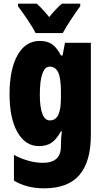

<svg xmlns="http://www.w3.org/2000/svg" viewBox="-20 -786 565 1046"><path d="M312 -484H321L334 -553H475V-50Q475 94 413 167Q351 240 219 240Q126 240 56 198V58Q138 101 214 101Q312 101 312 11V5Q312 -38 317 -71H312Q289 -28 261.5 -9Q234 10 192 10Q118 10 75 -66Q32 -142 32 -272Q32 -408 75.5 -485.5Q119 -563 197 -563Q237 -563 263 -545.5Q289 -528 312 -484ZM197 -270Q197 -201 211 -165.5Q225 -130 251 -130Q283 -130 297.5 -160Q312 -190 312 -256V-285Q312 -359 297.5 -391Q283 -423 250 -423Q225 -423 211 -385Q197 -347 197 -270ZM417 -752Q394 -721 365.5 -677.5Q337 -634 322 -606H174Q162 -631 130.5 -678Q99 -725 78 -752V-766H180Q208 -742 248 -693Q287 -741 317 -766H417Z"/></svg>

Font: Noto Sans UI CondBlack
Style: Regular
Weight: 900
Width: 3
Designer: Monotype Design Team
Foundry: Monotype Imaging Inc.
Version: Version 1.001